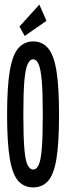

<svg xmlns="http://www.w3.org/2000/svg" viewBox="-20 -808 290 839"><path d="M125 11Q86 11 60.5 -16.5Q35 -44 23 -113.5Q11 -183 11 -308Q11 -430 23 -499.5Q35 -569 60.5 -598Q86 -627 125 -627Q164 -627 189.5 -598Q215 -569 226.5 -499.5Q238 -430 238 -308Q238 -183 226.5 -113.5Q215 -44 189.5 -16.5Q164 11 125 11ZM125 -67Q139 -67 148.5 -86Q158 -105 162.5 -157Q167 -209 167 -308Q167 -403 162.5 -455Q158 -507 148.5 -528Q139 -549 125 -549Q111 -549 101 -528Q91 -507 86.5 -455Q82 -403 82 -308Q82 -209 86.5 -157Q91 -105 101 -86Q111 -67 125 -67ZM88 -651 65 -692 152 -788 183 -717Z"/></svg>

Font: Inconsolata UltraCondensed Bold
Style: Regular
Weight: 700
Width: 1
Monospace: yes
Designer: Raph Levien, Cyreal, Brenton Simpson
Foundry: Raph Levien, Cyreal, Google
Version: Version 3.001; ttfautohint (v1.8.2.53-6de2)